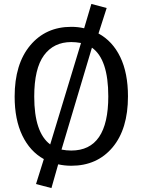

<svg xmlns="http://www.w3.org/2000/svg" viewBox="-20 -839 732 986"><path d="M485.8 -667Q558.1 -627.9 597.7 -545.9Q637.2 -463.9 637.2 -344.2Q637.2 -176.3 557.9 -82Q478.5 12.2 346.2 12.2Q311.5 12.2 278.8 4.9L244.1 127L165 106L205.1 -22Q133.8 -61.5 94.5 -143.3Q55.2 -225.1 55.2 -342.8Q55.2 -510.3 135 -605.7Q214.8 -701.2 346.2 -701.2Q380.9 -701.2 412.1 -693.8L449.2 -818.8L527.8 -797.9ZM346.2 -623Q255.9 -623 205.8 -554.9Q155.8 -486.8 155.8 -342.8Q155.8 -158.7 237.8 -97.2L396 -618.2Q369.1 -623 346.2 -623ZM346.2 -65.9Q536.1 -65.9 536.1 -344.2Q536.1 -535.2 452.1 -594.2L295.9 -70.8Q321.3 -65.9 346.2 -65.9Z"/></svg>

Font: FiraGO
Style: Regular
Weight: 400
Designer: bBox Type
Foundry: bBox Type GmbH
Version: Version 1.001;PS 001.001;hotconv 1.0.88;makeotf.lib2.5.64775